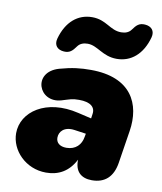

<svg xmlns="http://www.w3.org/2000/svg" viewBox="-86 -832 769 913"><g transform="rotate(10 298.5 -375.5)"><path d="M198 12C257 12 306 -13 338 -75C336 -18 367 10 419 10C482 10 520 -25 531 -93L556 -252C577 -385 520 -506 324 -506C275 -506 235 -502 174 -485C51 -449 105 -308 211 -339C252 -351 259 -356 294 -356C348 -356 374 -335 368 -300L365 -279L301 -294C140 -333 26 -252 26 -148C26 -66 99 12 198 12ZM182 -570C210 -568 223 -581 240 -605C251 -620 268 -626 288 -626C336 -626 366 -579 435 -579C504 -579 558 -624 581 -708C590 -741 571 -761 540 -763C512 -765 499 -752 482 -728C471 -713 454 -707 434 -707C380 -707 356 -754 287 -754C218 -754 164 -709 141 -625C132 -592 151 -572 182 -570ZM223 -161C223 -191 247 -218 297 -211L353 -203L350 -187C344 -149 318 -121 273 -121C241 -121 223 -137 223 -161Z"/></g></svg>

Font: SN Pro Black
Style: Italic
Weight: 900
Italic angle: -9°
Designer: Tobias Whetton
Foundry: Supernotes
Version: Version 1.001;Glyphs 3.2 (3249)